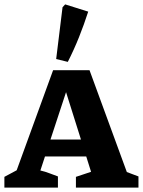

<svg xmlns="http://www.w3.org/2000/svg" viewBox="-30 -855 651 875"><path d="M548 -71Q562 -66 573 -61.5Q584 -57 601 -51V0H316V-49L385 -72L363 -142H175L154 -78Q176 -73 195 -65.5Q214 -58 234 -51V0H-10V-49L46 -79L212 -535H378ZM200 -219H339L271 -435ZM279 -573 226 -586 255 -822 267 -835 372 -802Q353 -743 330 -685.5Q307 -628 279 -573Z"/></svg>

Font: Piazzolla SC
Style: Bold
Weight: 700
Designer: Juan Pablo del Peral
Foundry: Huerta Tipografica
Version: Version 1.330